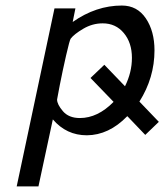

<svg xmlns="http://www.w3.org/2000/svg" viewBox="-20 -475 591 690"><path d="M40 194.8 175.8 -444.8H251L241.2 -396Q325.2 -455.1 418 -455.1Q473.1 -455.1 504.2 -408.9Q535.2 -362.8 535.2 -293.9Q535.2 -195.8 481 -109.9L550.8 -37.1L502 9.8L438 -57.1H437Q371.1 10.7 292 11.2Q218.8 11.2 169.9 -45.9L118.2 194.8ZM185.1 -117.2Q185.1 -100.1 206.1 -75.4Q227.1 -50.8 267.1 -50.8Q331.1 -50.8 388.2 -108.9L305.2 -194.8L355 -242.2L429.2 -165Q454.1 -214.8 454.1 -267.1Q454.1 -321.3 425 -356.2Q396 -391.1 349.1 -391.1Q312 -391.1 279.1 -371.6Q246.1 -352.1 233.9 -335.9Q230 -330.1 217.5 -275.6Q205.1 -221.2 194.8 -168.9Z"/></svg>

Font: CMU Sans Serif
Style: Oblique
Weight: 500
Italic angle: -12°
Version: Version 0.7.0